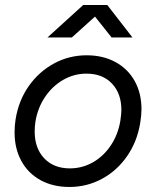

<svg xmlns="http://www.w3.org/2000/svg" viewBox="-20 -732 621 764"><path d="M38 -205Q38 -233 42 -257Q54 -332 94.5 -389.5Q135 -447 195 -479.5Q255 -512 325 -512Q390 -512 439.5 -485Q489 -458 516 -409.5Q543 -361 543 -297Q543 -275 538 -243Q526 -169 486 -111Q446 -53 386 -20.5Q326 12 256 12Q191 12 141.5 -15Q92 -42 65 -91.5Q38 -141 38 -205ZM118 -209Q118 -142 156 -102Q194 -62 258 -62Q307 -62 349.5 -86Q392 -110 421 -153.5Q450 -197 459 -252Q463 -280 463 -294Q463 -360 425.5 -399.5Q388 -439 324 -439Q275 -439 232 -414.5Q189 -390 159.5 -346.5Q130 -303 121 -248Q118 -227 118 -209ZM311 -712H407L507 -583H424L358 -666L266 -583H169Z"/></svg>

Font: Oak Sans
Style: Italic
Weight: 400
Italic angle: -9.49998°
Foundry: Erik Kennedy, Walven
Version: Version 1.000